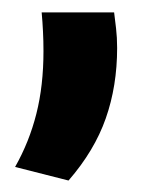

<svg xmlns="http://www.w3.org/2000/svg" viewBox="-20 -174 256 318"><path d="M169 -153.5Q170.5 -142.5 172.2 -127.2Q174 -112 174 -94.5Q174 -31.5 155.2 22Q136.5 75.5 93.5 125L5 102.5Q28.5 61 40.2 14.5Q52 -32 52 -89.5Q52 -106.5 51.2 -121.8Q50.5 -137 49 -153.5Z"/></svg>

Font: Anek Tamil Medium SemiBold
Style: Regular
Weight: 600
Version: Version 1.003